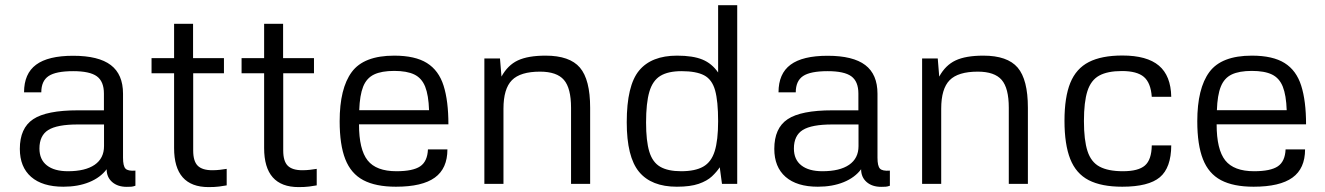

<svg xmlns="http://www.w3.org/2000/svg" viewBox="-20 -724 5216 756"><path d="M142.6 -360.4H74.7Q74.7 -434.1 122.1 -469.2Q169.4 -504.4 268.1 -504.4Q368.2 -504.4 416.3 -467.8Q464.4 -431.2 464.4 -355V-103Q464.4 -70.3 474.1 -60.1Q483.9 -49.8 513.2 -52.2V7.3Q503.9 10.7 496.6 11.2Q489.3 11.7 479 11.7Q443.4 11.7 421.6 -7.3Q399.9 -26.4 399.9 -57.6Q375.5 -24.9 331.3 -6.8Q287.1 11.2 229.5 11.2Q147 11.2 102.5 -27.6Q58.1 -66.4 58.1 -137.7Q58.1 -219.7 110.6 -254.6Q163.1 -289.6 286.6 -289.6H389.2V-355.5Q389.2 -403.3 361.3 -423.6Q333.5 -443.8 268.1 -443.8Q200.2 -443.8 171.4 -424.6Q142.6 -405.3 142.6 -360.4ZM389.6 -148.9V-233.9H286.1Q205.1 -233.9 170.2 -212.2Q135.3 -190.4 135.3 -139.2Q135.3 -95.7 164.6 -72.8Q193.8 -49.8 247.6 -49.8Q315.9 -49.8 352.8 -75.2Q389.6 -100.6 389.6 -148.9Z M861.8 -435.5H740.7V-130.9Q740.7 -89.4 758.5 -71.5Q776.4 -53.7 815.9 -53.7Q831.5 -53.7 845.9 -55.4Q860.4 -57.1 872.6 -59.1V5.9Q859.9 8.3 842.8 10.5Q825.7 12.7 801.3 12.7Q665.5 12.7 665.5 -141.1V-435.5H576.7V-495.1H665.5V-630.4H740.2V-495.1H861.8Z M1216.3 -435.5H1095.2V-130.9Q1095.2 -89.4 1113 -71.5Q1130.9 -53.7 1170.4 -53.7Q1186 -53.7 1200.4 -55.4Q1214.8 -57.1 1227.1 -59.1V5.9Q1214.4 8.3 1197.3 10.5Q1180.2 12.7 1155.8 12.7Q1020 12.7 1020 -141.1V-435.5H931.2V-495.1H1020V-630.4H1094.7V-495.1H1216.3Z M1539.1 11.2Q1459.5 11.2 1410.6 -14.6Q1361.8 -40.5 1339.6 -97.2Q1317.4 -153.8 1317.4 -246.6Q1317.4 -376 1365 -440.4Q1412.6 -504.9 1532.2 -504.9Q1614.7 -504.9 1661.1 -475.8Q1707.5 -446.8 1726.6 -386.7Q1745.6 -326.7 1745.6 -234.4H1393.6Q1393.6 -135.3 1427.5 -92.5Q1461.4 -49.8 1541 -49.8Q1606 -49.8 1634.5 -69.1Q1663.1 -88.4 1665 -135.7H1741.7Q1741.7 -60.5 1692.1 -24.7Q1642.6 11.2 1539.1 11.2ZM1394.5 -290H1669.4Q1667.5 -349.1 1654.1 -382.8Q1640.6 -416.5 1611.3 -430.7Q1582 -444.8 1532.2 -444.8Q1482.4 -444.8 1452.9 -430.7Q1423.3 -416.5 1409.9 -382.8Q1396.5 -349.1 1394.5 -290Z M1887.2 0V-493.7H1948.7L1954.6 -422.4Q1979 -467.3 2019 -486.1Q2059.1 -504.9 2128.4 -504.9Q2223.1 -504.9 2263.4 -457.8Q2303.7 -410.6 2303.7 -299.8V0H2228.5V-299.8Q2228.5 -377 2200.4 -409.4Q2172.4 -441.9 2106.4 -441.9Q2028.8 -441.9 1995.6 -408.2Q1962.4 -374.5 1962.4 -295.9V0Z M2645 11.2Q2544.9 11.2 2496.3 -47.4Q2447.8 -106 2447.8 -242.7Q2447.8 -387.2 2496.3 -446Q2544.9 -504.9 2646 -504.9Q2708.5 -504.9 2745.8 -489.5Q2783.2 -474.1 2807.6 -438.5V-703.6H2882.8V0H2822.8L2814 -65.4Q2802.2 -47.4 2783.2 -29.5Q2764.2 -11.7 2731.2 -0.2Q2698.2 11.2 2645 11.2ZM2662.1 -49.8Q2717.3 -49.8 2749 -67.9Q2780.8 -85.9 2794.2 -128.9Q2807.6 -171.9 2807.6 -246.6Q2807.6 -325.7 2795.7 -368.4Q2783.7 -411.1 2752.4 -427.5Q2721.2 -443.8 2663.6 -443.8Q2610.8 -443.8 2580.3 -425.3Q2549.8 -406.7 2536.9 -362.8Q2523.9 -318.8 2523.9 -241.7Q2523.9 -168.9 2536.6 -127Q2549.3 -85 2579.6 -67.4Q2609.9 -49.8 2662.1 -49.8Z M3113.3 -360.4H3045.4Q3045.4 -434.1 3092.8 -469.2Q3140.1 -504.4 3238.8 -504.4Q3338.9 -504.4 3387 -467.8Q3435.1 -431.2 3435.1 -355V-103Q3435.1 -70.3 3444.8 -60.1Q3454.6 -49.8 3483.9 -52.2V7.3Q3474.6 10.7 3467.3 11.2Q3460 11.7 3449.7 11.7Q3414.1 11.7 3392.3 -7.3Q3370.6 -26.4 3370.6 -57.6Q3346.2 -24.9 3302 -6.8Q3257.8 11.2 3200.2 11.2Q3117.7 11.2 3073.2 -27.6Q3028.8 -66.4 3028.8 -137.7Q3028.8 -219.7 3081.3 -254.6Q3133.8 -289.6 3257.3 -289.6H3359.9V-355.5Q3359.9 -403.3 3332 -423.6Q3304.2 -443.8 3238.8 -443.8Q3170.9 -443.8 3142.1 -424.6Q3113.3 -405.3 3113.3 -360.4ZM3360.4 -148.9V-233.9H3256.8Q3175.8 -233.9 3140.9 -212.2Q3106 -190.4 3106 -139.2Q3106 -95.7 3135.3 -72.8Q3164.6 -49.8 3218.3 -49.8Q3286.6 -49.8 3323.5 -75.2Q3360.4 -100.6 3360.4 -148.9Z M3610.8 0V-493.7H3672.4L3678.2 -422.4Q3702.6 -467.3 3742.7 -486.1Q3782.7 -504.9 3852.1 -504.9Q3946.8 -504.9 3987.1 -457.8Q4027.3 -410.6 4027.3 -299.8V0H3952.1V-299.8Q3952.1 -377 3924.1 -409.4Q3896 -441.9 3830.1 -441.9Q3752.4 -441.9 3719.2 -408.2Q3686 -374.5 3686 -295.9V0Z M4515.1 -151.4H4591.8Q4591.3 -63.5 4546.9 -26.1Q4502.4 11.2 4398.9 11.2Q4316.9 11.2 4266.8 -14.6Q4216.8 -40.5 4194.1 -97.9Q4171.4 -155.3 4171.4 -248.5Q4171.4 -341.3 4194.3 -397.7Q4217.3 -454.1 4267.3 -479.7Q4317.4 -505.4 4399.4 -505.4Q4496.1 -505.4 4543.2 -465.6Q4590.3 -425.8 4591.8 -342.8H4515.1Q4511.2 -397.9 4484.1 -421.1Q4457 -444.3 4397.5 -444.3Q4340.8 -444.3 4308.1 -426.3Q4275.4 -408.2 4261.7 -365.2Q4248 -322.3 4248 -247.6Q4248 -172.4 4262 -129.2Q4275.9 -85.9 4309.6 -67.9Q4343.3 -49.8 4401.4 -49.8Q4462.4 -49.8 4488.3 -72.5Q4514.2 -95.2 4515.1 -151.4Z M4916 11.2Q4836.4 11.2 4787.6 -14.6Q4738.8 -40.5 4716.6 -97.2Q4694.3 -153.8 4694.3 -246.6Q4694.3 -376 4741.9 -440.4Q4789.6 -504.9 4909.2 -504.9Q4991.7 -504.9 5038.1 -475.8Q5084.5 -446.8 5103.5 -386.7Q5122.6 -326.7 5122.6 -234.4H4770.5Q4770.5 -135.3 4804.4 -92.5Q4838.4 -49.8 4918 -49.8Q4982.9 -49.8 5011.5 -69.1Q5040 -88.4 5042 -135.7H5118.7Q5118.7 -60.5 5069.1 -24.7Q5019.5 11.2 4916 11.2ZM4771.5 -290H5046.4Q5044.4 -349.1 5031 -382.8Q5017.6 -416.5 4988.3 -430.7Q4959 -444.8 4909.2 -444.8Q4859.4 -444.8 4829.8 -430.7Q4800.3 -416.5 4786.9 -382.8Q4773.4 -349.1 4771.5 -290Z"/></svg>

Font: Metrophobic
Style: Regular
Weight: 400
Designer: Vernon Adams
Foundry: Vernon Adams
Version: Version 3.200; ttfautohint (v1.8.4.7-5d5b);gftools[0.9.23]